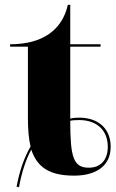

<svg xmlns="http://www.w3.org/2000/svg" viewBox="-20 -720 482 798"><path d="M49 56 59 58C70 -3 87 -56 110 -98C133 -30 179 10 288 10C384 10 440 -34 440 -110C440 -185 389 -231 309 -231C296 -231 284 -230 272 -227V-526H398V-536H272V-700H262C238 -593 154 -536 22 -536V-526H96V-231C96 -184 99 -144 107 -111C81 -66 61 -10 49 56ZM349 -23C285 -23 272 -67 272 -217C272 -220 296 -221 309 -221C382 -221 428 -179 428 -110C428 -55 398 -23 349 -23Z"/></svg>

Font: Noto Serif Display ExtraBold
Style: Regular
Weight: 800
Designer: Monotype Design Team
Foundry: Monotype Imaging Inc.
Version: Version 2.009